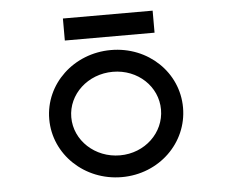

<svg xmlns="http://www.w3.org/2000/svg" viewBox="-47 -647 849 712"><g transform="rotate(-5 378.0 -291.5)"><path d="M212 -594V-512H546V-594ZM379 -381C472 -381 545 -312 545 -226C545 -140 472 -70 379 -70C286 -70 211 -140 211 -226C211 -312 286 -381 379 -381ZM379 11C518 11 627 -95 627 -226C627 -357 518 -462 379 -462C240 -462 129 -357 129 -226C129 -95 240 11 379 11Z"/></g></svg>

Font: Charger Monospace
Style: Regular
Weight: 400
Designer: Jasper
Foundry: Cannot Into Space Fonts
Version: Version 0.980